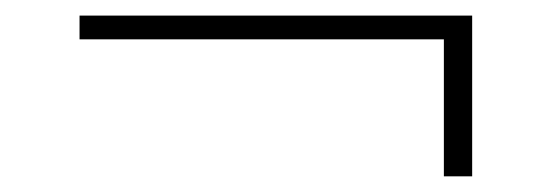

<svg xmlns="http://www.w3.org/2000/svg" viewBox="-20 -390 696 245"><path d="M546.4 -165V-339.8H81.5V-370.1H582.5V-165Z"/></svg>

Font: TypoPRO Playfair Display SC
Style: Regular
Weight: 400
Designer: Claus Eggers Sørensen
Foundry: Claus Eggers Sørensen
Version: Version 1.004;PS 001.004;hotconv 1.0.70;makeotf.lib2.5.58329